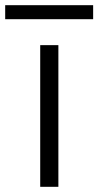

<svg xmlns="http://www.w3.org/2000/svg" viewBox="-75 -720 379 740"><path d="M150 -546V0H80V-546ZM284 -700V-646H-55V-700Z"/></svg>

Font: Poppins-tnum Light
Style: Regular
Weight: 300
Designer: Ninad Kale (Devanagari), Jonny Pinhorn (Latin)
Foundry: Indian Type Foundry
Version: Version 4.004